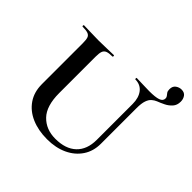

<svg xmlns="http://www.w3.org/2000/svg" viewBox="-192 -951 1149 1149"><g transform="rotate(45 382.5 -376.0)"><path d="M605 -497V-195Q605 -132 573.5 -85Q542 -38 486.5 -12Q431 14 358 14Q283 14 225.5 -11Q168 -36 135.5 -83.5Q103 -131 103 -198V-544Q103 -573 98 -587.5Q93 -602 77.5 -607.5Q62 -613 32 -613Q29 -613 29 -619Q29 -625 32 -625Q58 -625 90 -623.5Q122 -622 158 -622Q196 -622 228 -623.5Q260 -625 285 -625Q288 -625 288 -619Q288 -613 285 -613Q255 -613 240 -607Q225 -601 219.5 -586Q214 -571 214 -542V-233Q214 -124 263 -73.5Q312 -23 391 -23Q477 -23 524 -67.5Q571 -112 571 -194V-497Q571 -550 546.5 -581.5Q522 -613 478 -613Q476 -613 476 -619Q476 -625 478 -625Q503 -625 529.5 -623.5Q556 -622 587 -622Q638 -622 662.5 -630.5Q687 -639 687 -660Q687 -670 681.5 -676.5Q676 -683 670 -691.5Q664 -700 664 -716Q664 -742 681 -754Q698 -766 717 -766Q742 -766 753.5 -749.5Q765 -733 765 -711Q765 -681 748 -662Q731 -643 707.5 -631.5Q684 -620 663 -612Q648 -606 634.5 -594.5Q621 -583 613 -560Q605 -537 605 -497Z"/></g></svg>

Font: Cormorant Light
Style: Bold
Weight: 700
Version: Version 4.000